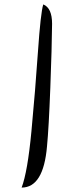

<svg xmlns="http://www.w3.org/2000/svg" viewBox="-20 -718 335 870"><path d="M176 -698Q216 -682 216 -610Q215 -503 208 -320Q201 -137 193 -55Q177 132 78 132Q105 61 122.5 -124Q140 -309 152 -484Q164 -659 176 -698Z"/></svg>

Font: Dancing Script
Style: Bold
Weight: 700
Designer: Pablo Impallari
Foundry: Pablo Impallari. www.impallari.com Igino Marini. www.ikern.com
Version: Version 1.002